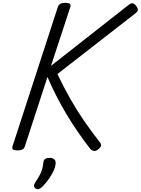

<svg xmlns="http://www.w3.org/2000/svg" viewBox="-20 -1055 1002 1367"><path d="M104 16Q82 16 73 9Q64 2 69 -13L392 -1006Q401 -1035 445 -1035Q490 -1035 481 -1006L343 -586L893 -1018Q912 -1033 924.5 -1031.5Q937 -1030 950 -1012Q963 -994 961.5 -983Q960 -972 939 -956L389 -528Q434 -433 481 -350.5Q528 -268 579 -194Q630 -120 688 -46Q703 -28 699 -15.5Q695 -3 674 12Q659 23 645 19Q631 15 622 4Q576 -55 533.5 -117Q491 -179 453 -242.5Q415 -306 381 -372.5Q347 -439 318 -507L157 -13Q153 2 139.5 9Q126 16 104 16ZM235 288Q223 280 222 269.5Q221 259 229 247Q247 220 259.5 198Q272 176 279 153Q286 130 289 100Q291 83 302.5 76Q314 69 333 69Q356 69 367 80Q378 91 376 110Q374 135 360.5 163.5Q347 192 327 220Q307 248 284 272Q271 285 259.5 290Q248 295 235 288Z"/></svg>

Font: Playwrite CO
Style: Regular
Weight: 400
Designer: Veronika Burian, José Scaglione
Foundry: TypeTogether
Version: Version 1.000